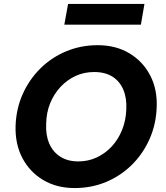

<svg xmlns="http://www.w3.org/2000/svg" viewBox="-20 -941 839 973"><path d="M358 12Q267 12 198.5 -29Q130 -70 93 -141Q56 -212 59 -304Q62 -390 95 -464Q128 -538 184.5 -594Q241 -650 315.5 -681Q390 -712 475 -712Q567 -712 635.5 -671Q704 -630 741 -559Q778 -488 774 -397Q771 -311 738 -236.5Q705 -162 648.5 -106Q592 -50 518 -19Q444 12 358 12ZM377 -123Q427 -123 470 -143Q513 -163 546 -198.5Q579 -234 598.5 -282Q618 -330 620 -386Q623 -444 605 -486.5Q587 -529 550 -552.5Q513 -576 457 -576Q407 -576 364 -556.5Q321 -537 287.5 -501.5Q254 -466 234.5 -418.5Q215 -371 214 -314Q211 -257 229.5 -214Q248 -171 285.5 -147Q323 -123 377 -123ZM306 -816 325 -921H712L694 -816Z"/></svg>

Font: DM Sans 16pt Black
Style: Italic
Weight: 900
Italic angle: -10°
Version: Version 4.004;gftools[0.9.30]